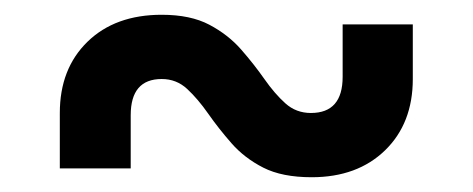

<svg xmlns="http://www.w3.org/2000/svg" viewBox="-20 -483 640 260"><path d="M61 -255V-330Q61 -390 98.5 -426.5Q136 -463 199 -463Q238 -463 263.5 -449.5Q289 -436 306.5 -416Q324 -396 338 -376Q352 -356 366.5 -343Q381 -330 401 -330Q444 -330 444 -379V-450H539V-376Q539 -316 501.5 -279.5Q464 -243 402 -243Q362 -243 336.5 -256Q311 -269 293.5 -289Q276 -309 262 -329Q248 -349 233.5 -362.5Q219 -376 199 -376Q157 -376 157 -327V-255Z"/></svg>

Font: Pitagon Sans Mono SemiBold
Style: Regular
Weight: 600
Monospace: yes
Designer: Travis Tran
Foundry: Pitagon
Version: Version 1.001; ttfautohint (v1.8.4.7-5d5b);gftools[0.9.26]